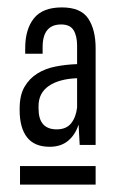

<svg xmlns="http://www.w3.org/2000/svg" viewBox="-20 -725 315 518"><path d="M147 -705C112.3 -705 87.2 -695.2 71.5 -675.5C55.8 -655.8 48 -629 48 -595V-580H95V-598C95 -638.7 111.7 -659 145 -659C161 -659 172.2 -653.8 178.5 -643.5C184.8 -633.2 188 -619.3 188 -602V-552C168 -551.3 148.7 -549.2 130 -545.5C111.3 -541.8 94.8 -535.5 80.5 -526.5C66.2 -517.5 54.7 -505.5 46 -490.5C37.3 -475.5 33 -456 33 -432V-428C33 -396 39.7 -371.5 53 -354.5C66.3 -337.5 86.7 -329 114 -329C134 -329 150.5 -334.3 163.5 -345C176.5 -355.7 186 -370.3 192 -389L195 -334H238V-595C238 -628.3 231.3 -655 218 -675C204.7 -695 181 -705 147 -705ZM188 -514V-435C186 -417.7 180.7 -403.5 172 -392.5C163.3 -381.5 150.3 -376 133 -376C100.3 -376 84 -394.7 84 -432V-439C84 -462.3 93.2 -480.3 111.5 -493C129.8 -505.7 155.3 -512.7 188 -514ZM238 -277H34V-227H238Z"/></svg>

Font: SVN-Bebas Neue
Style: Regular
Weight: 400
Designer: Ryoichi Tsunekawa
Foundry: Ryoichi Tsunekawa
Version: Version 001.003